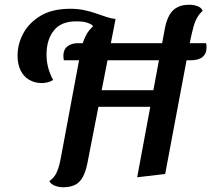

<svg xmlns="http://www.w3.org/2000/svg" viewBox="-20 -740 890 809"><path d="M558 7 675 -622Q682 -656 694.5 -677.5Q707 -699 727.5 -709.5Q748 -720 777 -720Q796 -720 812.5 -714Q829 -708 834 -694Q821 -683 811.5 -667Q802 -651 795.5 -627.5Q789 -604 782 -571L676 -7ZM246 49Q227 49 210 42Q193 35 188 23Q200 15 209 3Q218 -9 224.5 -27.5Q231 -46 236 -73L320 -523Q329 -570 347 -599.5Q365 -629 394.5 -643.5Q424 -658 467 -660L348 -51Q341 -16 328.5 6.5Q316 29 296 39Q276 49 246 49ZM156 -390Q126 -390 102.5 -404Q79 -418 66.5 -444Q54 -470 54 -506Q54 -554 78 -599Q102 -644 151 -673.5Q200 -703 276 -703Q307 -703 334 -697.5Q361 -692 384.5 -683.5Q408 -675 428.5 -668.5Q449 -662 467 -660L371 -629L369 -634Q361 -640 345.5 -645Q330 -650 300 -650Q237 -650 206.5 -611Q176 -572 176 -510Q176 -482 183 -455Q190 -428 204 -403Q193 -396 180.5 -393Q168 -390 156 -390ZM362 -290 373 -360H665L652 -290ZM249 -486Q248 -491 247.5 -496.5Q247 -502 247 -505Q247 -531 264 -544.5Q281 -558 308 -558H848Q850 -553 850 -547.5Q850 -542 850 -537Q850 -514 833.5 -500Q817 -486 782 -486Z"/></svg>

Font: Sansita Swashed Light
Style: Regular
Weight: 400
Version: Version 1.003